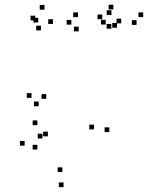

<svg xmlns="http://www.w3.org/2000/svg" viewBox="-20 -773 660 814"><path d="M443.5 -213V-233H423.5V-213ZM494 -674V-694H474V-674ZM476 -655.5V-675.5H456V-655.5ZM559 -667.5V-687.5H539V-667.5ZM587 -700.5V-720.5H567V-700.5ZM460.5 -733V-753H440.5V-733ZM413.5 -691.5V-711.5H393.5V-691.5ZM452.5 -709.5V-729.5H432.5V-709.5ZM310.5 -700.5V-720.5H290.5V-700.5ZM282.5 -668.5V-688.5H262.5V-668.5ZM313.5 -640V-660H293.5V-640ZM452 -651.5V-671.5H432V-651.5ZM428 -669V-689H408V-669ZM378.5 -224.5V-244.5H358.5V-224.5ZM244.5 -43.5V-63.5H224.5V-43.5ZM160 -186V-206H140V-186ZM138.5 -139V-159H118.5V-139ZM183 -195V-215H163V-195ZM138.5 -242.5V-262.5H118.5V-242.5ZM84.5 -155.5V-175.5H64.5V-155.5ZM249.5 20.5V0.5H229.5V20.5ZM176 -354V-374H156V-354ZM204.5 -671.5V-691.5H184.5V-671.5ZM168.5 -732V-752H148.5V-732ZM129.5 -686.5V-706.5H109.5V-686.5ZM153.5 -644V-664H133.5V-644ZM142 -677.5V-697.5H122V-677.5ZM113.5 -358V-378H93.5V-358ZM144 -322.5V-342.5H124V-322.5Z"/></svg>

Font: Monaspace Radon Dots Var
Style: Regular
Weight: 400
Designer: Riley Cran and the Lettermatic Team
Version: Version 1.100 (Monaspace Radon Dots)